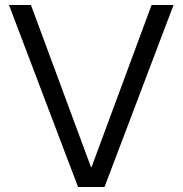

<svg xmlns="http://www.w3.org/2000/svg" viewBox="-20 -750 732 770"><path d="M293 0 16 -730H104.1L345 -79.4H347L587.9 -730H676L399.1 0Z"/></svg>

Font: M PLUS 2 Thin
Style: Regular
Weight: 100
Designer: Coji Morishita
Foundry: UNDERFOREST DESIGN
Version: Version 1.001